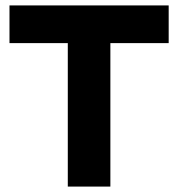

<svg xmlns="http://www.w3.org/2000/svg" viewBox="-20 -688 657 708"><path d="M230 0V-529H15V-668H602V-529H387V0Z"/></svg>

Font: Atkinson Hyperlegible
Style: Bold
Weight: 700
Designer: Elliott Scott, Megan Eiswerth, Linus Boman, Theodore Petrosky
Foundry: Braille Institute
Version: Version 1.006; ttfautohint (v1.8.3)